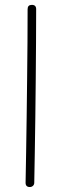

<svg xmlns="http://www.w3.org/2000/svg" viewBox="-20 -750 248 788"><path d="M110.8 -730Q128.4 -730 128.4 -712.4Q128.4 -650.9 127.9 -577.4Q127.4 -503.9 126.7 -425Q126 -346.2 125 -269Q124 -191.9 122.8 -122.8Q121.6 -53.7 120.6 0Q120.6 7.8 115.2 12.7Q109.9 17.6 102.5 17.6Q85 17.6 85 0Q85.9 -53.7 87.2 -122.8Q88.4 -191.9 89.4 -269Q90.3 -346.2 91.3 -425Q92.3 -503.9 92.8 -577.4Q93.3 -650.9 93.3 -712.4Q93.3 -730 110.8 -730Z"/></svg>

Font: Mikhak ExtraLight
Style: Regular
Weight: 200
Designer: Amin Abedi
Version: Version 3.3